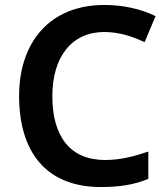

<svg xmlns="http://www.w3.org/2000/svg" viewBox="-20 -744 678 774"><path d="M400 -615C462 -615 516 -596 563 -574L607 -679C546 -709 473 -724 401 -724C180 -724 57 -573 57 -357C57 -135 163 10 387 10C465 10 522 0 578 -23V-133C522 -114 466 -99 404 -99C262 -99 191 -195 191 -356C191 -517 271 -615 400 -615Z"/></svg>

Font: Noto Sans Georgian SemiBold
Style: Regular
Weight: 600
Designer: Monotype Design Team, Akaki Razmadze
Foundry: Google LLC
Version: Version 2.005